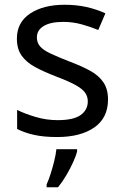

<svg xmlns="http://www.w3.org/2000/svg" viewBox="-20 -566 519 807"><path d="M434 -148Q434 -70 376 -30Q318 10 220 10Q164 10 123.5 1Q83 -8 52 -24V-104Q84 -88 129.5 -74.5Q175 -61 222 -61Q289 -61 319 -82.5Q349 -104 349 -140Q349 -160 338 -176Q327 -192 298.5 -208Q270 -224 217 -244Q165 -264 128 -284Q91 -304 71 -332Q51 -360 51 -404Q51 -472 106.5 -509Q162 -546 252 -546Q301 -546 343.5 -536.5Q386 -527 423 -510L393 -440Q359 -454 322 -464Q285 -474 246 -474Q192 -474 163.5 -456.5Q135 -439 135 -409Q135 -387 148 -371.5Q161 -356 191.5 -341.5Q222 -327 273 -307Q324 -288 360 -268Q396 -248 415 -219.5Q434 -191 434 -148ZM304 70Q300 88 287.5 115.5Q275 143 258.5 171Q242 199 224 221H176V209Q184 192 192.5 165.5Q201 139 208 110.5Q215 82 217 61H304Z"/></svg>

Font: Noto Sans Tifinagh APT
Style: Regular
Weight: 400
Designer: JamraPatel
Foundry: JamraPatel LLC
Version: Version 2.006; ttfautohint (v1.8.4.7-5d5b)